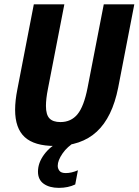

<svg xmlns="http://www.w3.org/2000/svg" viewBox="-20 -679 654 906"><path d="M239.3 9.8Q142.1 9.8 96.7 -32Q51.3 -73.7 51.3 -161.1Q51.3 -204.1 62 -257.8L139.6 -658.7H283.7L206.1 -259.3Q196.8 -212.9 196.8 -179.2Q196.8 -137.7 213.4 -120.4Q230 -103 265.1 -103Q315.4 -103 345.7 -139.9Q376 -176.8 393.1 -264.2L469.7 -658.7H613.8L537.6 -265.1Q509.8 -125.5 436.8 -57.9Q363.8 9.8 239.3 9.8ZM257.8 207.5Q213.4 207.5 186.3 188.2Q159.2 168.9 159.2 130.9Q159.2 89.8 187.7 50.8Q216.3 11.7 261.7 -10.3H336.4Q297.9 12.2 275.1 45.2Q252.4 78.1 252.4 103.5Q252.4 116.2 260.5 127Q268.6 137.7 290.5 137.7Q317.4 137.7 347.7 124.5L335 191.4Q301.3 207.5 257.8 207.5Z"/></svg>

Font: Liberation Mono
Style: Bold Italic
Weight: 700
Italic angle: -12°
Monospace: yes
Designer: Steve Matteson
Foundry: Ascender Corporation
Version: Version 2.1.5